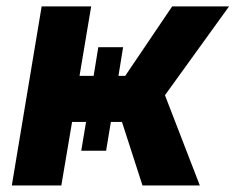

<svg xmlns="http://www.w3.org/2000/svg" viewBox="-20 -565 751 585"><path d="M588.8 0H414.1L351.6 -193.5H317.8L303.3 -105.8H227.6L242.2 -193.5H199.6L166.9 0H16L106.9 -545.5H257.8L222.3 -333.8H265.3L279.5 -421.2H355.1L340.9 -333.8H361.5L504.6 -545.5H677.9L482.6 -274.9Z"/></svg>

Font: Linik Sans
Style: Bold Italic
Weight: 700
Italic angle: 9°
Designer: Fonts by Rasmus Andersson / Changes by Cristiano Sobral with parts from Marc Monis
Foundry: rsms
Version: Version 3.020; ttfautohint (v1.6)